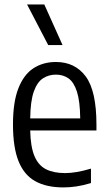

<svg xmlns="http://www.w3.org/2000/svg" viewBox="-20 -828 484 858"><path d="M263 9.5Q188 9.5 138 -18Q88 -45.5 63 -107.2Q38 -169 38 -272Q38 -371.5 62 -433Q86 -494.5 129.2 -522.8Q172.5 -551 230 -551Q315 -551 363 -486.5Q411 -422 411 -270.5V-245H115Q116.5 -172.5 133.8 -131Q151 -89.5 185 -72Q219 -54.5 271 -54.5Q320 -54.5 386.5 -74.5V-10Q352 0.5 322.2 5Q292.5 9.5 263 9.5ZM230 -494.5Q197.5 -494.5 171.8 -477.8Q146 -461 131 -418.5Q116 -376 115 -299H338.5Q337.5 -376 323.8 -418.5Q310 -461 286 -477.8Q262 -494.5 230 -494.5ZM195.5 -626.5 101 -808H178L259.5 -626.5Z"/></svg>

Font: Encode Sans Condensed Condensed
Style: Regular
Weight: 400
Width: 3
Designer: Multiple Designers
Foundry: Impallari Type
Version: Version 3.000; ttfautohint (v1.8.3) -l 8 -r 50 -G 200 -x 14 